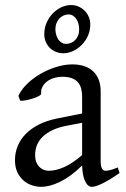

<svg xmlns="http://www.w3.org/2000/svg" viewBox="-20 -723 499 758"><path d="M171.9 -48.8Q201.2 -48.8 234.1 -63.7Q267.1 -78.6 304.2 -110.8V-238.3L246.1 -227.1Q212.9 -221.2 188.7 -210Q164.6 -198.7 148.9 -183.6Q133.3 -168.5 126 -150.1Q118.7 -131.8 118.7 -111.8Q118.7 -92.3 124.5 -80.1Q130.4 -67.9 138.9 -60.8Q147.5 -53.7 156.5 -51.3Q165.5 -48.8 171.9 -48.8ZM452.1 -40Q410.6 -11.2 383.5 1.7Q356.4 14.6 342.8 14.6Q326.7 14.6 315.9 -7.8Q305.2 -30.3 304.2 -69.8Q282.2 -47.9 260.3 -31.7Q238.3 -15.6 217.3 -5.4Q196.3 4.9 177.5 9.8Q158.7 14.6 143.1 14.6Q125.5 14.6 106.9 8.8Q88.4 2.9 73.5 -9.8Q58.6 -22.5 48.8 -42.5Q39.1 -62.5 39.1 -90.8Q39.1 -119.6 49.6 -145.8Q60.1 -171.9 80.8 -193.4Q101.6 -214.8 132.3 -230.7Q163.1 -246.6 204.1 -254.9L304.2 -274.9V-342.8Q304.2 -359.4 300.3 -373.8Q296.4 -388.2 287.1 -398.7Q277.8 -409.2 262 -414.8Q246.1 -420.4 222.2 -419.9Q206.5 -419.4 191.4 -414.6Q176.3 -409.7 165 -400.9Q153.8 -392.1 147.5 -380.1Q141.1 -368.2 142.6 -353.5Q143.1 -349.1 132.6 -343.5Q122.1 -337.9 107.7 -333.5Q93.3 -329.1 79.3 -326.7Q65.4 -324.2 59.6 -325.7L52.7 -344.7Q64 -369.1 86.9 -391.6Q109.9 -414.1 139.4 -431.2Q168.9 -448.2 201.9 -458.5Q234.9 -468.8 265.6 -468.8Q319.3 -468.8 348.4 -440.7Q377.4 -412.6 377.4 -362.3V-86.9Q377.4 -66.4 382.8 -57.6Q388.2 -48.8 397 -48.8Q403.8 -48.8 414.6 -51.3Q425.3 -53.7 444.8 -62ZM292.5 -606.9Q292.5 -618.7 289.6 -629.4Q286.6 -640.1 281.2 -648.2Q275.9 -656.2 268.1 -661.1Q260.3 -666 250.5 -666Q240.2 -666 231 -661.9Q221.7 -657.7 214.6 -650.1Q207.5 -642.6 203.1 -631.8Q198.7 -621.1 198.7 -607.9Q198.7 -596.7 201.7 -586.2Q204.6 -575.7 210 -567.6Q215.3 -559.6 223.1 -554.7Q231 -549.8 240.7 -549.8Q250.5 -549.8 259.8 -553.5Q269 -557.1 276.4 -564.5Q283.7 -571.8 288.1 -582.3Q292.5 -592.8 292.5 -606.9ZM336.4 -627Q336.4 -602.1 326.9 -581.3Q317.4 -560.5 302 -545.2Q286.6 -529.8 267.8 -521.2Q249 -512.7 230.5 -512.7Q213.9 -512.7 200 -518.6Q186 -524.4 176 -534.7Q166 -544.9 160.4 -558.6Q154.8 -572.3 154.8 -587.9Q154.8 -612.8 164.3 -634Q173.8 -655.3 189 -670.7Q204.1 -686 222.9 -694.6Q241.7 -703.1 260.7 -703.1Q276.4 -703.1 290.3 -697Q304.2 -690.9 314.5 -680.4Q324.7 -669.9 330.6 -656Q336.4 -642.1 336.4 -627Z"/></svg>

Font: Akkhara
Style: Regular
Weight: 400
Designer: J. Victor Gaultney
Version: Version 1.00 June 13, 2006, initial release